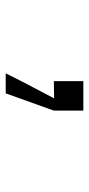

<svg xmlns="http://www.w3.org/2000/svg" viewBox="165 -312 319 690"><g transform="rotate(90 325.0 33.5)"><path d="M271 0V-106H377V0L315 173H243L268 123L333 -1Z"/></g></svg>

Font: Azeret Mono Thin Light
Style: Regular
Weight: 300
Version: Version 1.002